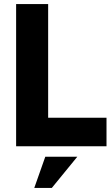

<svg xmlns="http://www.w3.org/2000/svg" viewBox="-20 -717 550 941"><path d="M59 -697H216V-140H502V0H59ZM202 51H359L234 204H148Z"/></svg>

Font: Hanken Grotesk Black
Style: Regular
Weight: 900
Designer: Alfredo Marco Pradil
Foundry: Hanken Design Co.
Version: Version 3.014